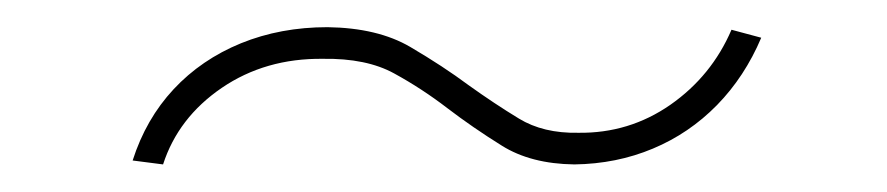

<svg xmlns="http://www.w3.org/2000/svg" viewBox="-20 -357 656 142"><path d="M78.1 -238.3Q87.9 -269 108.4 -291Q128.9 -313 158.2 -325Q187.5 -336.9 222.2 -336.9Q259.3 -336.4 283.4 -322.3Q307.6 -308.1 326.7 -293.9Q345.7 -280.3 363.8 -269.3Q381.8 -258.3 407.7 -258.8Q445.3 -258.3 475.8 -279.5Q506.3 -300.8 521 -335L543 -329.1Q530.8 -300.3 510.3 -279.3Q489.7 -258.3 462.9 -247.1Q436 -235.8 404.8 -235.4Q372.6 -235.8 351.1 -249.3Q329.6 -262.7 311 -276.9Q292 -291.5 271.5 -302.7Q251 -314 218.8 -313.5Q176.3 -314 144 -292Q111.8 -270 100.6 -235.4Z"/></svg>

Font: Inter 20pt Thin
Style: Italic
Weight: 250
Italic angle: -9.3988°
Version: Version 4.001;git-66647c0bb